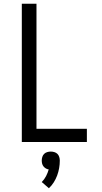

<svg xmlns="http://www.w3.org/2000/svg" viewBox="-20 -755 540 1021"><path d="M96 0V-735H174V-70H442V0ZM240 246 202 213Q216 199 225 181.5Q234 164 239 146Q231 145 223.5 140.5Q216 136 211 129.5Q206 123 204 115Q202 107 202 99Q202 89 205 79.5Q208 70 214.5 63.5Q221 57 230.5 54Q240 51 250 51Q260 51 269.5 54Q279 57 285.5 63.5Q292 70 295 79.5Q298 89 298 99Q298 119 294.5 139Q291 159 284 178Q277 197 266 214.5Q255 232 240 246Z"/></svg>

Font: Iosevka Term Curly
Style: Regular
Weight: 400
Designer: Belleve Invis
Foundry: Belleve Invis
Version: Version 32.3.0